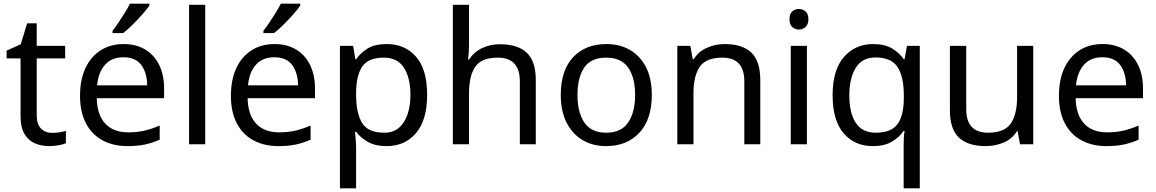

<svg xmlns="http://www.w3.org/2000/svg" viewBox="-20 -786 6298 1046"><path d="M264 -62Q284 -62 305 -65.5Q326 -69 339 -73V-6Q325 1 299 5.5Q273 10 249 10Q207 10 171.5 -4.5Q136 -19 114 -55Q92 -91 92 -156V-468H16V-510L93 -545L128 -659H180V-536H335V-468H180V-158Q180 -109 203.5 -85.5Q227 -62 264 -62Z M653 -546Q722 -546 771.5 -516Q821 -486 847.5 -431.5Q874 -377 874 -304V-251H507Q509 -160 553.5 -112.5Q598 -65 678 -65Q729 -65 768.5 -74.5Q808 -84 850 -102V-25Q809 -7 769 1.5Q729 10 674 10Q598 10 539.5 -21Q481 -52 448.5 -113.5Q416 -175 416 -264Q416 -352 445.5 -415Q475 -478 528.5 -512Q582 -546 653 -546ZM652 -474Q589 -474 552.5 -433.5Q516 -393 509 -321H782Q781 -389 750 -431.5Q719 -474 652 -474ZM794 -756Q782 -738 757 -709.5Q732 -681 703.5 -652.5Q675 -624 651 -606H593V-618Q608 -637 625.5 -663Q643 -689 660 -716.5Q677 -744 688 -766H794Z M1098 0H1010V-760H1098Z M1475 -546Q1544 -546 1593.5 -516Q1643 -486 1669.5 -431.5Q1696 -377 1696 -304V-251H1329Q1331 -160 1375.5 -112.5Q1420 -65 1500 -65Q1551 -65 1590.5 -74.5Q1630 -84 1672 -102V-25Q1631 -7 1591 1.5Q1551 10 1496 10Q1420 10 1361.5 -21Q1303 -52 1270.5 -113.5Q1238 -175 1238 -264Q1238 -352 1267.5 -415Q1297 -478 1350.5 -512Q1404 -546 1475 -546ZM1474 -474Q1411 -474 1374.5 -433.5Q1338 -393 1331 -321H1604Q1603 -389 1572 -431.5Q1541 -474 1474 -474ZM1616 -756Q1604 -738 1579 -709.5Q1554 -681 1525.5 -652.5Q1497 -624 1473 -606H1415V-618Q1430 -637 1447.5 -663Q1465 -689 1482 -716.5Q1499 -744 1510 -766H1616Z M2087 -546Q2186 -546 2246.5 -477Q2307 -408 2307 -269Q2307 -132 2246.5 -61Q2186 10 2086 10Q2024 10 1983.5 -13.5Q1943 -37 1920 -68H1914Q1916 -51 1918 -25Q1920 1 1920 20V240H1832V-536H1904L1916 -463H1920Q1944 -498 1983 -522Q2022 -546 2087 -546ZM2071 -472Q1989 -472 1955.5 -426Q1922 -380 1920 -286V-269Q1920 -170 1952.5 -116.5Q1985 -63 2073 -63Q2122 -63 2153.5 -90Q2185 -117 2200.5 -163.5Q2216 -210 2216 -270Q2216 -362 2180.5 -417Q2145 -472 2071 -472Z M2535 -537Q2535 -497 2530 -462H2536Q2562 -503 2606.5 -524Q2651 -545 2703 -545Q2801 -545 2850 -498.5Q2899 -452 2899 -349V0H2812V-343Q2812 -472 2692 -472Q2602 -472 2568.5 -421.5Q2535 -371 2535 -277V0H2447V-760H2535Z M3531 -269Q3531 -136 3463.5 -63Q3396 10 3281 10Q3210 10 3154.5 -22.5Q3099 -55 3067 -117.5Q3035 -180 3035 -269Q3035 -402 3102 -474Q3169 -546 3284 -546Q3357 -546 3412.5 -513.5Q3468 -481 3499.5 -419.5Q3531 -358 3531 -269ZM3126 -269Q3126 -174 3163.5 -118.5Q3201 -63 3283 -63Q3364 -63 3402 -118.5Q3440 -174 3440 -269Q3440 -364 3402 -418Q3364 -472 3282 -472Q3200 -472 3163 -418Q3126 -364 3126 -269Z M3928 -546Q4024 -546 4073 -499.5Q4122 -453 4122 -349V0H4035V-343Q4035 -472 3915 -472Q3826 -472 3792 -422Q3758 -372 3758 -278V0H3670V-536H3741L3754 -463H3759Q3785 -505 3831 -525.5Q3877 -546 3928 -546Z M4333 -737Q4353 -737 4368.5 -723.5Q4384 -710 4384 -681Q4384 -653 4368.5 -639Q4353 -625 4333 -625Q4311 -625 4296 -639Q4281 -653 4281 -681Q4281 -710 4296 -723.5Q4311 -737 4333 -737ZM4376 -536V0H4288V-536Z M4903 11Q4903 -7 4904 -31Q4905 -55 4908 -72H4902Q4879 -38 4838.5 -14Q4798 10 4734 10Q4637 10 4576.5 -59.5Q4516 -129 4516 -267Q4516 -405 4577.5 -475.5Q4639 -546 4737 -546Q4800 -546 4840 -522Q4880 -498 4904 -463H4908L4921 -536H4991V240H4903ZM4751 -63Q4834 -63 4868.5 -108.5Q4903 -154 4904 -248V-266Q4904 -368 4870 -420.5Q4836 -473 4749 -473Q4677 -473 4642 -416.5Q4607 -360 4607 -265Q4607 -170 4642.5 -116.5Q4678 -63 4751 -63Z M5609 -536V0H5537L5524 -71H5520Q5494 -29 5448 -9.5Q5402 10 5350 10Q5253 10 5204 -36.5Q5155 -83 5155 -185V-536H5244V-191Q5244 -63 5363 -63Q5452 -63 5486.5 -113Q5521 -163 5521 -257V-536Z M5986 -546Q6055 -546 6104.5 -516Q6154 -486 6180.5 -431.5Q6207 -377 6207 -304V-251H5840Q5842 -160 5886.5 -112.5Q5931 -65 6011 -65Q6062 -65 6101.5 -74.5Q6141 -84 6183 -102V-25Q6142 -7 6102 1.5Q6062 10 6007 10Q5931 10 5872.5 -21Q5814 -52 5781.5 -113.5Q5749 -175 5749 -264Q5749 -352 5778.5 -415Q5808 -478 5861.5 -512Q5915 -546 5986 -546ZM5985 -474Q5922 -474 5885.5 -433.5Q5849 -393 5842 -321H6115Q6114 -389 6083 -431.5Q6052 -474 5985 -474Z"/></svg>

Font: Noto Sans Yi
Style: Regular
Weight: 400
Designer: Monotype Design Team
Foundry: Monotype Imaging Inc.
Version: Version 2.002; ttfautohint (v1.8.4.7-5d5b)